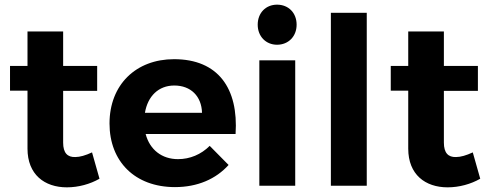

<svg xmlns="http://www.w3.org/2000/svg" viewBox="-20 -797 2100 824"><path d="M375 -143C347 -130 323 -123 303 -123C270 -122 251 -140 251 -185V-407H397V-514H251V-662H98V-514H23V-408H98V-159C98 -48 171 7 267 7C317 7 367 -7 407 -30Z M727 -543C563 -543 450 -433 450 -267C450 -104 559 6 731 6C828 6 907 -29 961 -89L880 -171C843 -134 795 -114 744 -114C675 -114 623 -154 605 -222H991C1004 -418 916 -543 727 -543ZM602 -313C614 -384 660 -430 728 -430C799 -430 845 -384 847 -313Z M1169 -777C1121 -777 1086 -742 1086 -691C1086 -641 1121 -605 1169 -605C1218 -605 1253 -641 1253 -691C1253 -742 1218 -777 1169 -777ZM1093 -538V0H1247V-538Z M1400 -742V0H1554V-742Z M2009 -143C1981 -130 1957 -123 1937 -123C1904 -122 1885 -140 1885 -185V-407H2031V-514H1885V-662H1732V-514H1657V-408H1732V-159C1732 -48 1805 7 1901 7C1951 7 2001 -7 2041 -30Z"/></svg>

Font: Juman SemiBold
Style: Regular
Weight: 600
Designer: Bandar Raffah (Arabic) Julieta Ulanovsky (Latin)
Foundry: Caramella
Version: Version 5.022;PS 005.022;hotconv 1.0.88;makeotf.lib2.5.64775